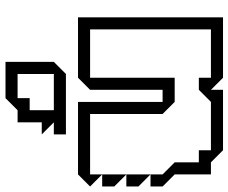

<svg xmlns="http://www.w3.org/2000/svg" viewBox="-88 -492 850 715"><g transform="rotate(90 337.5 -135.0)"><path d="M630 -180V-270L675 -225V-180ZM630 -90V-180L675 -135V-90ZM45 0V-540H270L315 -495V-540H540L585 -495H630V-360L675 -315V-270H630V-315L585 -360V-450H540V-495H360L315 -450H270V-495H90V-45H270V-360H360L405 -315V-45H630V-90L675 -45L630 0H360V-315H315V-45L270 0ZM256 90V225H346V180H391V90ZM211 90 256 45H481V90H436L481 135H436V225H391L346 270H211Z"/></g></svg>

Font: Rubik Iso
Style: Regular
Weight: 400
Designer: Hubert and Fischer, NaN
Foundry: Hubert and Fischer, NaN
Version: Version 2.200